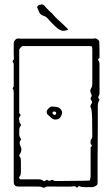

<svg xmlns="http://www.w3.org/2000/svg" viewBox="-20 -883 531 909"><path d="M179 3Q175 1 166.5 0.5Q158 0 135.5 0Q113 0 66 0Q45 0 45 -22V-444Q45 -449 44.5 -454Q44 -459 40 -463Q39 -465 42 -469Q45 -473 45 -477V-578Q45 -584 41 -589Q37 -594 45 -600Q46 -607 45.5 -614.5Q45 -622 45 -629V-681Q45 -686 51 -693Q57 -700 61 -700Q65 -701 69.5 -700.5Q74 -700 78 -700H420Q424 -700 428.5 -701Q433 -702 436 -700Q441 -698 445.5 -693.5Q450 -689 450 -684Q450 -675 450.5 -666Q451 -657 451 -646V-611Q451 -607 446.5 -604.5Q442 -602 446 -597Q451 -591 451 -581V-442Q451 -436 449 -432Q447 -428 445 -423Q444 -421 448 -416Q452 -411 450 -409Q446 -402 444.5 -394.5Q443 -387 443 -379Q443 -319 443 -275.5Q443 -232 442.5 -194Q442 -156 442 -115.5Q442 -75 442 -22Q442 -18 441.5 -13.5Q441 -9 439 -7Q427 3 414 3H382Q375 3 367.5 2Q360 1 353 -3Q346 9 340.5 3Q335 -3 327 -1Q324 0 315.5 0.5Q307 1 282.5 0.5Q258 0 205 0Q198 0 192.5 4Q187 8 179 3ZM186 -26Q188 -24 194 -27Q199 -33 203 -31Q207 -29 211 -27Q215 -26 221 -29.5Q227 -33 229 -31Q236 -26 243 -26Q250 -26 257 -26L358 -27Q370 -27 381.5 -27.5Q393 -28 404 -28Q409 -37 409 -49V-186Q418 -192 412.5 -198Q407 -204 409 -211Q410 -213 409 -215.5Q408 -218 409 -219Q417 -227 417 -241Q417 -298 416 -325Q415 -352 413.5 -361.5Q412 -371 409 -375Q407 -377 408.5 -382.5Q410 -388 412 -390Q417 -397 415.5 -402Q414 -407 409 -413Q408 -415 409.5 -419Q411 -423 412 -424Q416 -429 412 -438Q403 -454 412 -466Q416 -472 416.5 -477.5Q417 -483 417 -490V-646Q417 -660 415 -662.5Q413 -665 401 -665H89Q84 -665 78 -658.5Q72 -652 71 -647V-347Q81 -340 75 -333Q69 -326 70 -318Q72 -313 72 -308Q72 -303 76 -298Q81 -293 78 -287Q72 -281 71.5 -272.5Q71 -264 71 -247Q71 -242 72.5 -237.5Q74 -233 78 -228Q79 -227 79.5 -224Q80 -221 78 -220Q73 -214 73 -208Q73 -202 76 -194Q87 -172 74 -154Q70 -148 72 -143Q77 -138 78 -132Q79 -126 79 -120V-73Q79 -65 78 -58.5Q77 -52 72 -46Q69 -43 71.5 -38.5Q74 -34 78 -34H161Q168 -34 174.5 -32.5Q181 -31 186 -26ZM242 -317Q232 -317 222.5 -325.5Q213 -334 205 -341Q197 -353 205 -364Q211 -372 217.5 -376Q224 -380 234 -378Q253 -378 263.5 -369.5Q274 -361 274 -349Q274 -342 267 -329.5Q260 -317 242 -317ZM239 -339Q244 -339 245 -343Q246 -347 246 -348Q246 -355 236 -355Q233 -356 229 -352Q228 -348 229 -346Q233 -339 239 -339ZM303 -744Q299 -740 285 -737.5Q271 -735 253 -748Q237 -762 226.5 -773Q216 -784 208 -793Q204 -798 198.5 -802Q193 -806 187 -808Q171 -813 166 -824.5Q161 -836 156 -848Q155 -851 160.5 -856.5Q166 -862 169 -860Q171 -859 174 -861.5Q177 -864 179 -862Q186 -861 190.5 -856Q195 -851 199 -846Q206 -838 213 -831.5Q220 -825 228 -818Q240 -802 261 -784Q272 -774 282.5 -764Q293 -754 303 -744Z"/></svg>

Font: Sankofa Display
Style: Regular
Weight: 400
Designer: Batsirai Madzonga
Foundry: Batsirai Madzonga
Version: Version 1.000; ttfautohint (v1.8.4.7-5d5b)